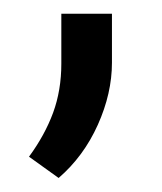

<svg xmlns="http://www.w3.org/2000/svg" viewBox="-20 -120 234 278"><path d="M142.1 -100.1V-29.3Q142.1 15.1 121.6 60.8Q101.1 106.4 64.9 137.7L22 106.9Q44.9 75.7 56.9 43.2Q68.8 10.7 68.8 -27.8V-100.1Z"/></svg>

Font: Vazirmatn RD FD Light
Style: Regular
Weight: 300
Designer: Saber Rastikerdar
Foundry: Saber Rastikerdar
Version: Version 33.003